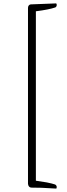

<svg xmlns="http://www.w3.org/2000/svg" viewBox="-20 -736 401 1142"><path d="M165 -710Q165 -710 314.5 -715.8Q314.5 -715.8 316.9 -710.4Q317.4 -708.5 317.4 -707Q317.4 -696.3 309.1 -691.9Q308.1 -691.4 307.6 -691.4Q270.5 -678.7 193.4 -668.9V338.9Q193.4 338.9 258.8 349.1Q290.5 355.5 307.6 361.3Q317.4 366.7 317.4 377Q317.4 379.9 316.4 381.8Q316.4 381.8 315.4 384.8L314.5 385.7L226.6 380.9Q194.3 379.9 165 379.9Q148.9 377.9 146.5 357.4V-687.5Q146.5 -702.1 155.8 -707.5Q159.7 -710 165 -710Z"/></svg>

Font: Amiri
Style: Slanted
Weight: 400
Italic angle: 9°
Designer: Khaled Hosny
Version: Version 000.107